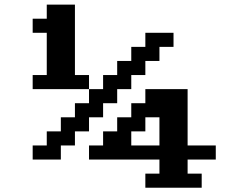

<svg xmlns="http://www.w3.org/2000/svg" viewBox="-20 -958 1040 852"><path d="M625 -187.5H687.5V-250H375V-312.5H437.5V-375H500V-437.5H562.5V-500H625V-562.5H812.5V-312.5H937.5V-250H812.5V-187.5H875V-125H625ZM125 -312.5H187.5V-375H250V-437.5H312.5V-500H375V-562.5H437.5V-625H500V-687.5H562.5V-750H625V-812.5H750V-750H687.5V-687.5H625V-625H562.5V-562.5H500V-500H437.5V-437.5H375V-375H312.5V-312.5H250V-250H125ZM687.5 -312.5V-437.5H625V-375H562.5V-312.5ZM125 -625H187.5V-812.5H125V-875H187.5V-937.5H312.5V-625H375V-562.5H125Z"/></svg>

Font: HE신이문
Style: regular
Weight: 500
Monospace: yes
Designer: Taeyun An (WindowsTiger)
Version: v1.1